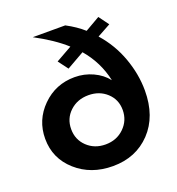

<svg xmlns="http://www.w3.org/2000/svg" viewBox="-134 -838 880 956"><g transform="rotate(-20 306.5 -360.0)"><path d="M455 -621Q517 -551 548.5 -463.5Q580 -376 580 -290Q580 -153 502.5 -71.5Q425 10 303 10Q187 10 109 -59.5Q31 -129 31 -233Q31 -332 101.5 -402Q172 -472 273 -472Q324 -472 369.5 -451Q415 -430 443 -394Q421 -496 353 -575L260 -522L221 -574L306 -622Q244 -678 146 -730H318Q371 -702 409 -668L487 -713L526 -660ZM305 -104Q364 -104 403.5 -142.5Q443 -181 443 -237Q443 -292 404 -328Q365 -364 307 -364Q248 -364 208.5 -327Q169 -290 169 -234Q169 -178 208 -141Q247 -104 305 -104Z"/></g></svg>

Font: Raleway-v4020
Style: Bold
Weight: 700
Designer: Matt McInerney, Pablo Impallari, Rodrigo Fuenzalida
Foundry: Matt McInerney, Pablo Impallari, Rodrigo Fuenzalida
Version: Version 4.020;PS 004.020;hotconv 1.0.88;makeotf.lib2.5.64775